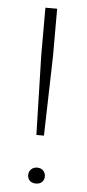

<svg xmlns="http://www.w3.org/2000/svg" viewBox="-51 -698 331 733"><g transform="rotate(5 115.0 -332.0)"><path d="M101 -181 93 -486V-668H138V-486L130 -181ZM115 4Q100 4 91.5 -4.5Q83 -13 83 -26Q83 -39 92 -48Q101 -57 115 -57Q130 -57 138.5 -48Q147 -39 147 -26Q147 -13 138.5 -4.5Q130 4 115 4Z"/></g></svg>

Font: Gantari ExtraLight
Style: Regular
Weight: 250
Designer: Anugrah Pasau
Foundry: Lafontype
Version: Version 1.000